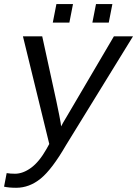

<svg xmlns="http://www.w3.org/2000/svg" viewBox="-28 -705 666 933"><path d="M50.8 207.5Q15.6 207.5 -8.3 202.1L4.4 136.2Q22 139.2 44.9 139.2Q83.5 139.2 123 110.4Q162.6 81.5 198.2 18.6L211.4 -5.4L83.5 -528.3H177.2L245.6 -214.8Q251 -190.9 260 -144.8Q269 -98.6 269 -90.8Q273.9 -101.6 299.8 -144.5L525.4 -528.3H618.2L293 0Q224.6 118.2 169.7 162.8Q114.7 207.5 50.8 207.5ZM420.9 -595.2 438.5 -685.1H518.1L500.5 -595.2ZM228.5 -595.2 246.1 -685.1H326.7L309.1 -595.2Z"/></svg>

Font: Cousine
Style: Italic
Weight: 400
Italic angle: -12°
Monospace: yes
Designer: Steve Matteson
Foundry: Monotype Imaging Inc.
Version: Version 1.21